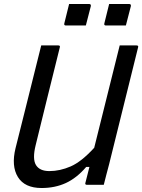

<svg xmlns="http://www.w3.org/2000/svg" viewBox="-20 -928 714 964"><path d="M189 16Q104 16 70 -39Q36 -94 58 -184Q80 -271 107 -379.5Q134 -488 162 -600Q168 -625 174.5 -650Q181 -675 187 -700H272Q284 -700 280 -689Q247 -559 216 -431Q185 -303 159 -199Q142 -130 160.5 -99.5Q179 -69 228 -69Q281 -69 335 -92.5Q389 -116 453 -186Q485 -314 517 -443Q549 -572 581 -700H665Q677 -700 673 -689Q637 -543 600.5 -396.5Q564 -250 528 -104Q521 -77 514 -51Q507 -25 501 0H417Q405 0 409 -11Q418 -49 429 -90H413Q365 -34 310.5 -9Q256 16 189 16ZM327 -908H427Q438 -908 436 -897L411 -800H311Q300 -800 303 -811ZM528 -908H628Q639 -908 637 -897L612 -800H512Q501 -800 504 -811Z"/></svg>

Font: Recursive Sn Lnr St
Style: Italic
Weight: 400
Italic angle: -15°
Version: Version 1.079;hotconv 1.0.112;makeotfexe 2.5.65598; ttfautoh